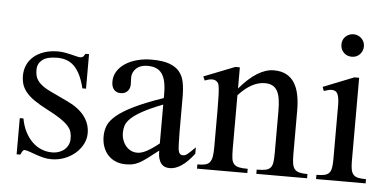

<svg xmlns="http://www.w3.org/2000/svg" viewBox="-47 -739 1708 844"><g transform="rotate(5 806.5 -316.5)"><path d="M354.5 -112.8Q354.5 -87.4 342.3 -64.2Q330.1 -41 309.6 -23.4Q289.1 -5.9 262 4.4Q234.9 14.6 205.1 14.6Q187 14.6 170.2 10.5Q153.3 6.3 137.9 1Q122.6 -4.4 109.1 -9.3Q95.7 -14.2 84.5 -15.6Q79.1 -15.6 74.7 -7.8Q70.3 0 67.4 6.3H51.3V-153.3H67.4Q73.7 -119.1 87.2 -93.5Q100.6 -67.9 118.9 -50.5Q137.2 -33.2 159.2 -24.4Q181.2 -15.6 205.1 -15.6Q223.1 -15.6 237.3 -21Q251.5 -26.4 261.2 -35.4Q271 -44.4 276.4 -56.4Q281.7 -68.4 281.7 -81.5Q282.2 -98.1 278.1 -112.1Q273.9 -126 261.7 -139.4Q249.5 -152.8 227.3 -167.7Q205.1 -182.6 168.5 -201.2Q132.8 -219.7 109.6 -235.8Q86.4 -252 73 -268.6Q59.6 -285.2 54.2 -302.7Q48.8 -320.3 48.8 -340.8Q48.8 -365.7 58.3 -387.5Q67.9 -409.2 86.4 -425.3Q105 -441.4 132.1 -450.7Q159.2 -460 194.3 -460Q209.5 -460 224.4 -457.3Q239.3 -454.6 252.4 -451.4Q265.6 -448.2 275.9 -445.6Q286.1 -442.9 292 -442.9Q298.8 -442.9 303.5 -445.6Q308.1 -448.2 314 -460H330.1V-307.6H314Q305.2 -343.8 293 -367.7Q280.8 -391.6 265.6 -405.8Q250.5 -419.9 232.2 -426Q213.9 -432.1 192.9 -432.1Q147.9 -432.1 127.2 -415.8Q106.4 -399.4 106 -373.5Q105.5 -360.4 108.2 -347.9Q110.8 -335.4 118.9 -324Q127 -312.5 141.4 -301.8Q155.8 -291 179.2 -280.3L251.5 -246.1Q302.2 -222.7 328.4 -189Q354.5 -155.3 354.5 -112.8Z M833.5 -64.5Q778.3 8.3 726.6 8.3Q715.8 8.3 706.3 4.9Q696.8 1.5 689.7 -6.8Q682.6 -15.1 678.5 -29.1Q674.3 -43 674.3 -64.5Q645 -41.5 625.7 -27.1Q606.4 -12.7 591.6 -4.9Q576.7 2.9 563.2 5.6Q549.8 8.3 532.2 8.3Q508.3 8.3 488.8 0.2Q469.2 -7.8 455.1 -22.7Q440.9 -37.6 433.1 -58.8Q425.3 -80.1 425.3 -106Q425.3 -130.9 434.3 -153.3Q443.4 -175.8 470.2 -198.5Q497.1 -221.2 545.9 -245.1Q594.7 -269 674.3 -296.4V-314.9Q674.3 -347.2 669.2 -369.1Q664.1 -391.1 653.8 -405Q643.6 -418.9 627.9 -425Q612.3 -431.2 590.8 -431.2Q560.1 -431.2 542.5 -415.3Q524.9 -399.4 523.4 -376.5L524.4 -347.2Q525.4 -326.2 513.9 -313.7Q502.4 -301.3 483.9 -301.3Q464.4 -301.3 453.6 -313.7Q442.9 -326.2 442.9 -348.1Q442.9 -374.5 456.3 -395.3Q469.7 -416 492.4 -430.4Q515.1 -444.8 544.7 -452.4Q574.2 -460 606.4 -460Q654.8 -460 684.3 -449.5Q713.9 -439 730 -419.2Q746.1 -399.4 751.2 -371.1Q756.3 -342.8 756.3 -307.6V-155.3Q756.3 -124 757.3 -104Q758.3 -84 758.8 -77.1Q761.2 -64 766.1 -58.6Q771 -53.2 780.3 -53.2Q784.7 -53.2 788.6 -54.4Q792.5 -55.7 797.9 -59.6Q803.2 -63.5 811.5 -71.3Q819.8 -79.1 833.5 -92.8ZM674.3 -267.6Q617.7 -245.6 584.7 -227.3Q551.8 -209 534.7 -192.4Q517.6 -175.8 512.9 -160.4Q508.3 -145 508.3 -128.9Q508.3 -111.3 513.7 -96.7Q519 -82 528.1 -71Q537.1 -60.1 549.6 -53.7Q562 -47.4 576.2 -46.9Q595.2 -45.9 619.4 -58.6Q643.6 -71.3 674.3 -96.2Z M1108.4 0V-18.6Q1133.3 -18.6 1147.7 -21.7Q1162.1 -24.9 1169.7 -33.9Q1177.2 -43 1179.2 -59.1Q1181.2 -75.2 1181.2 -101.1V-283.7Q1181.2 -314 1177.7 -336.2Q1174.3 -358.4 1166 -372.6Q1157.7 -386.7 1144.5 -393.6Q1131.3 -400.4 1111.3 -400.4Q1083 -400.4 1054 -384.8Q1024.9 -369.1 995.6 -336.9V-101.1Q995.6 -74.7 997.8 -58.6Q1000 -42.5 1007.8 -33.7Q1015.6 -24.9 1030 -21.7Q1044.4 -18.6 1068.8 -18.6V0H846.7V-18.6Q867.7 -18.6 880.9 -21.7Q894 -24.9 901.4 -34.2Q908.7 -43.5 911.4 -59.6Q914.1 -75.7 914.1 -101.1V-267.6Q914.1 -307.6 913.1 -330.6Q912.1 -353.5 910.4 -365.7Q908.7 -377.9 906 -382.3Q903.3 -386.7 899.4 -389.6Q883.3 -403.8 846.7 -388.7L838.9 -406.2L975.6 -460H995.6V-366.7Q1075.2 -460 1146 -460Q1178.7 -460 1201.2 -448Q1223.6 -436 1237.3 -414.1Q1251 -392.1 1257.1 -361.3Q1263.2 -330.6 1263.2 -293V-101.1Q1263.2 -76.2 1265.6 -60.1Q1268.1 -43.9 1275.4 -34.9Q1282.7 -25.9 1296.4 -22.2Q1310.1 -18.6 1332.5 -18.6V0Z M1530.8 -599.6Q1530.8 -578.6 1516.8 -564Q1502.9 -549.3 1481.4 -549.3Q1460 -549.3 1445.8 -563.5Q1431.6 -577.6 1431.6 -599.6Q1431.6 -610.4 1435.5 -619.4Q1439.5 -628.4 1446.3 -634.8Q1453.1 -641.1 1462.2 -644.8Q1471.2 -648.4 1481.4 -648.4Q1491.7 -648.4 1500.7 -644.5Q1509.8 -640.6 1516.4 -634Q1522.9 -627.4 1526.9 -618.7Q1530.8 -609.9 1530.8 -599.6ZM1372.1 0V-18.6Q1393.1 -18.6 1406.5 -21.5Q1419.9 -24.4 1427.5 -32.5Q1435.1 -40.5 1437.7 -54.9Q1440.4 -69.3 1440.4 -91.8V-331.1Q1440.4 -363.3 1433.3 -379.9Q1426.3 -396.5 1406.7 -396.5Q1399.9 -396.5 1391.6 -394.5Q1383.3 -392.6 1372.1 -388.7L1365.7 -406.2L1501 -460H1522V-91.8Q1522 -69.3 1524.9 -54.9Q1527.8 -40.5 1535.4 -32.5Q1543 -24.4 1556.4 -21.5Q1569.8 -18.6 1590.8 -18.6V0Z"/></g></svg>

Font: Doulos SIL Compact
Style: Regular
Weight: 400
Designer: Walt Agee, Victor Gaultney, Peter Martin, Debbi Hosken
Foundry: SIL International
Version: Version 4.110; 2011; Maintenance release ; LnSpcTght